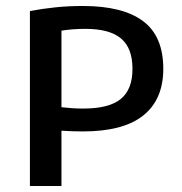

<svg xmlns="http://www.w3.org/2000/svg" viewBox="-20 -622 608 642"><path d="M80 0V-585Q122 -593 165.5 -597.5Q209 -602 257 -602Q390.5 -602 458.2 -551.5Q526 -501 526 -392Q526 -289.5 459.2 -236Q392.5 -182.5 257 -182.5Q238 -182.5 220 -183.2Q202 -184 185.5 -185V0ZM258.5 -259Q344.5 -259 383.8 -291Q423 -323 423 -391.5Q423 -461.5 384.5 -493.5Q346 -525.5 266 -525.5Q244 -525.5 224 -524Q204 -522.5 185.5 -519.5V-263.5Q203.5 -261.5 221 -260.2Q238.5 -259 258.5 -259Z"/></svg>

Font: Encode Sans SC Medium
Style: Regular
Weight: 500
Version: Version 3.002